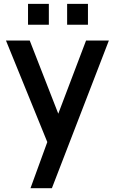

<svg xmlns="http://www.w3.org/2000/svg" viewBox="-20 -754 600 1014"><path d="M334.5 -623.5V-733.5H444.5V-623.5ZM128 -623.5V-733.5H238V-623.5ZM141 240 245 -45.5 247 38.5 11.5 -540H137L304 -112H272L434.5 -540H555L254 240Z"/></svg>

Font: Manrope ExtraLight
Style: Bold
Weight: 700
Version: Version 4.504